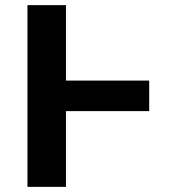

<svg xmlns="http://www.w3.org/2000/svg" viewBox="-20 -727 686 747"><path d="M560.5 -294.7H192.8V-413.5H560.5ZM236.6 0H86.8V-707H236.6Z"/></svg>

Font: Pretendard GOV Variable
Style: Regular
Weight: 400
Designer: Base glyphs from Inter by Rasmus Andersson; Hangul glyphs from Noto Sans CJK(Source Han Sans) by Jang Soo-young and Kang
Foundry: Kil Hyung-jin
Version: Version 1.307;Glyphs 3.2 (3192)